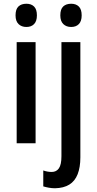

<svg xmlns="http://www.w3.org/2000/svg" viewBox="-20 -765 518 1025"><path d="M170 -540V0H69V-540ZM121 -745Q147 -745 162 -730Q177 -715 177 -683Q177 -652 162 -636.5Q147 -621 121 -621Q95 -621 79 -636.5Q63 -652 63 -683Q63 -716 78.5 -730.5Q94 -745 121 -745ZM274 240Q257 240 240.5 237Q224 234 211 230V145Q222 149 233.5 151Q245 153 256 153Q281 153 294.5 133.5Q308 114 308 69V-540H409V75Q409 128 394.5 165Q380 202 350 220.5Q320 239 274 240ZM302 -683Q302 -716 317.5 -730.5Q333 -745 360 -745Q386 -745 401 -730Q416 -715 416 -683Q416 -652 401 -636.5Q386 -621 360 -621Q334 -621 318 -636.5Q302 -652 302 -683Z"/></svg>

Font: Noto Sans Bengali Condensed Medium
Style: Regular
Weight: 500
Width: 3
Designer: Jelle Bosma - Monotype Design Team
Foundry: Monotype Imaging Inc.
Version: Version 2.003